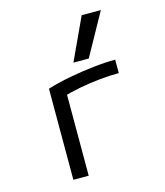

<svg xmlns="http://www.w3.org/2000/svg" viewBox="-117 -879 833 967"><g transform="rotate(-15 300.0 -395.0)"><path d="M145 -475Q200 -492 263.5 -504Q327 -516 389.5 -523Q452 -530 505 -530V-460Q457 -460 403 -454.5Q349 -449 297 -439Q245 -429 201 -415L225 -453V0H145ZM378 -570H298L400 -790H500Z"/></g></svg>

Font: M PLUS Code Latin Expanded
Style: Regular
Weight: 400
Width: 7
Designer: Coji Morishita
Foundry: UNDERFOREST DESIGN
Version: Version 1.002; ttfautohint (v1.8.3)